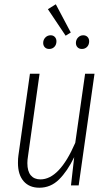

<svg xmlns="http://www.w3.org/2000/svg" viewBox="-20 -867 513 898"><path d="M64 -105Q64 -127 66 -139L120 -522H165L111 -137Q108 -119 108 -104Q108 -66 124 -47Q140 -28 169 -28Q258 -28 332 -199L378 -522H422L348 0H312L327 -132Q295 -66 256 -27.5Q217 11 164 11Q117 11 90.5 -19.5Q64 -50 64 -105ZM241 -847 311 -715 287 -700 204 -824ZM182 -666Q182 -681 192 -691.5Q202 -702 217 -702Q229 -702 236.5 -694Q244 -686 244 -674Q244 -658 234.5 -648Q225 -638 210 -638Q197 -638 189.5 -646Q182 -654 182 -666ZM335 -666Q335 -681 345 -691.5Q355 -702 369 -702Q382 -702 389.5 -694Q397 -686 397 -674Q397 -658 387.5 -648Q378 -638 363 -638Q350 -638 342.5 -646Q335 -654 335 -666Z"/></svg>

Font: Fira Sans Extra Condensed ExtraLight
Style: Italic
Weight: 275
Width: 3
Italic angle: -8°
Designer: Carrois Corporate & Edenspiekermann AG
Foundry: Carrois Corporate GbR & Edenspiekermann AG
Version: Version 4.203